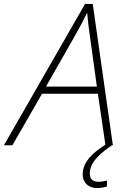

<svg xmlns="http://www.w3.org/2000/svg" viewBox="-71 -736 641 973"><path d="M-51 0H-8L142 -261H425L463 -3C406 34 348 81 348 147C348 192 379 217 421 217C441 217 458 213 471 209V179C459 182 444 185 427 185C399 185 384 171 384 143C384 80 450 33 496 0H501L399 -716H360ZM162 -297 314 -564C334 -599 353 -635 369 -669H371C374 -635 378 -595 383 -565L420 -297Z"/></svg>

Font: Noto Sans ExtraLight
Style: Italic
Weight: 200
Italic angle: -12°
Designer: Monotype Design Team
Foundry: Monotype Imaging Inc.
Version: Version 2.013